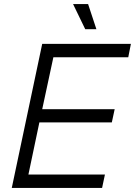

<svg xmlns="http://www.w3.org/2000/svg" viewBox="-20 -926 665 946"><path d="M400 -782H455L414 -906H340ZM38 0H483L497 -66H120L174 -323H531L545 -388H188L243 -644H612L625 -710H188Z"/></svg>

Font: Geist Light
Style: Italic
Weight: 300
Italic angle: -12°
Designer: Basement.studio, Andrés Briganti, Mateo Zaragoza
Foundry: Basement.studio, Vercel, Andrés Briganti, Guido Ferreyra, Mateo Zaragoza
Version: Version 1.500